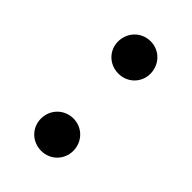

<svg xmlns="http://www.w3.org/2000/svg" viewBox="-174 -602 684 684"><g transform="rotate(45 167.5 -260.0)"><path d="M168 16C214 16 249 -20 249 -65C249 -110 214 -147 168 -147C121 -147 86 -110 86 -65C86 -20 121 16 168 16ZM168 -373C214 -373 249 -409 249 -453C249 -499 214 -536 168 -536C121 -536 86 -499 86 -453C86 -409 121 -373 168 -373Z"/></g></svg>

Font: Noto Serif CJK TC
Style: Bold
Weight: 700
Designer: Ryoko NISHIZUKA 西塚涼子 (kana & ideographs); Frank Grießhammer (Latin, Greek & Cyrillic); Wenlong ZHANG 张文龙 (bopomofo); San
Foundry: Adobe
Version: Version 2.001;hotconv 1.1.0;makeotfexe 2.6.0